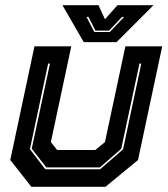

<svg xmlns="http://www.w3.org/2000/svg" viewBox="-20 -718 644 738"><path d="M100.5 0 19.5 -103 112.5 -540H254L175.5 -172L199.5 -141.5H346.5L383.5 -172L462 -540H603.5L510.5 -103L385.5 0ZM154 -67.5H365L453 -144L523 -473.5H516L446 -146L364 -74.5H158L102 -146.5L172 -473.5H165L95 -144.5ZM302 -556 220 -698H358.5L383.5 -644L431.5 -698H570L428 -556ZM342.5 -595H402L457 -653H449L399.5 -600.5H347L320 -653H312.5Z"/></svg>

Font: Tourney Thin ExtraBold
Style: Italic
Weight: 800
Italic angle: -12°
Version: Version 1.015